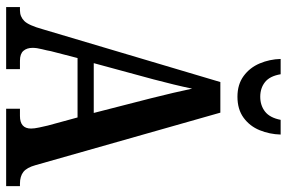

<svg xmlns="http://www.w3.org/2000/svg" viewBox="-178 -778 955 640"><g transform="rotate(90 300.0 -457.5)"><path d="M3 0V-46H14Q35 -46 49.5 -60.5Q64 -75 77 -122L253 -714H355L530 -98Q538 -69 552.5 -57.5Q567 -46 592 -46H600V0H342V-46H366Q408 -46 408 -83Q408 -94 404.5 -110Q401 -126 398 -139L371 -238H173L150 -149Q148 -137 143.5 -119.5Q139 -102 139 -88Q139 -69 149 -57.5Q159 -46 182 -46H210V0ZM190 -292H356L307 -483Q297 -523 289 -557Q281 -591 275 -620Q269 -591 261 -558Q253 -525 244 -491ZM302 -771Q261 -771 233 -791.5Q205 -812 191 -845Q177 -878 176 -915H227Q233 -879 253 -863Q273 -847 302 -847Q331 -847 351.5 -863Q372 -879 379 -915H428Q427 -878 413.5 -845Q400 -812 372 -791.5Q344 -771 302 -771Z"/></g></svg>

Font: Noto Serif ExtraCondensed SemiBold
Style: Regular
Weight: 600
Width: 2
Designer: Monotype Design Team
Foundry: Monotype Imaging Inc.
Version: Version 2.015; ttfautohint (v1.8.4.7-5d5b)